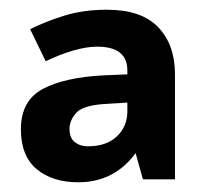

<svg xmlns="http://www.w3.org/2000/svg" viewBox="-20 -742 423 395"><path d="M200 -722Q271 -722 305.5 -686Q340 -650 340 -589V-373H274L259 -427Q215 -367 141 -367Q88 -367 55.5 -394Q23 -421 23 -476Q23 -535 68 -559Q113 -583 194 -587L242 -589V-597Q242 -646 180 -646Q158 -646 130.5 -638Q103 -630 74 -616L42 -682Q74 -698 113 -710Q152 -722 200 -722ZM194 -528Q150 -525 136.5 -509.5Q123 -494 123 -477Q123 -458 134 -449.5Q145 -441 161 -441Q199 -441 220.5 -461.5Q242 -482 242 -513V-531Z"/></svg>

Font: Noto Sans Thaana
Style: Bold
Weight: 700
Designer: David Williams
Foundry: Google Inc.
Version: Version 3.001; ttfautohint (v1.8.4.7-5d5b)